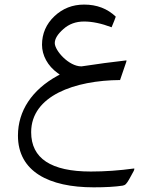

<svg xmlns="http://www.w3.org/2000/svg" viewBox="-20 -490 656 830"><path d="M372.6 251.5C200.7 251.5 114.7 194.8 114.7 81.5C114.7 -76.2 303.2 -142.6 499 -144L525.9 -222.7C526.4 -225.1 526.9 -227.1 526.9 -228.5C525.9 -229 524.4 -229 522.5 -228.5C466.3 -222.2 403.3 -213.9 332.5 -203.1H332H331.5C277.3 -203.1 216.8 -271.5 216.8 -303.7C216.8 -322.3 229 -342.3 253.9 -364.3C278.3 -386.2 308.1 -397 343.3 -397C378.9 -397 418.5 -388.7 462.4 -372.1C471.7 -394.5 478 -409.7 480.5 -418C444.3 -452.6 398.9 -470.2 343.8 -470.2C293.5 -470.2 251 -453.6 215.3 -419.9C179.7 -386.2 161.6 -344.7 161.6 -296.4C161.6 -251 186 -205.1 229 -174.3L238.3 -167.5L228 -162.1C118.2 -101.6 57.6 -10.7 57.6 96.2C57.6 251.5 191.4 319.8 384.8 319.8C436.5 319.8 478.5 317.4 510.3 312.5C522 310.5 527.3 304.2 538.6 284.7L558.1 249C560.5 244.6 561 241.2 560.5 238.3H560.1C496.1 247.1 433.6 251.5 372.6 251.5Z"/></svg>

Font: Sahel Light
Style: Regular
Weight: 300
Foundry: Saber Rastikerdar (saber.rastikerdar@gmail.com)
Version: Version 3.4.0